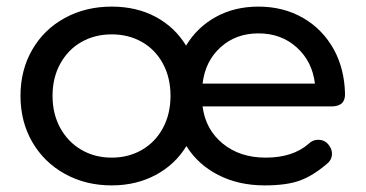

<svg xmlns="http://www.w3.org/2000/svg" viewBox="-20 -555 1107 581"><path d="M1024 -273Q1026 -233 983 -233H593Q602 -163 654 -120.5Q706 -78 784 -78Q866 -78 914 -120Q926 -132 943 -132Q963 -132 975 -116Q986 -102 984.5 -86Q983 -70 969 -59Q927 -23 887 -8.5Q847 6 781 6Q702 6 640.5 -25.5Q579 -57 544 -113Q510 -57 451 -25.5Q392 6 318 6Q239 6 176 -29Q113 -64 77.5 -125.5Q42 -187 42 -265Q42 -343 77.5 -404.5Q113 -466 176 -500.5Q239 -535 318 -535Q393 -535 451 -504Q509 -473 543 -417Q577 -473 633.5 -504Q690 -535 762 -535Q838 -535 897.5 -500.5Q957 -466 991 -404Q1022 -346 1024 -273ZM762 -454Q694 -454 647.5 -412Q601 -370 593 -302H933Q925 -369 878 -411.5Q831 -454 762 -454ZM318 -78Q369 -78 409.5 -101.5Q450 -125 473 -167.5Q496 -210 496 -265Q496 -320 473 -362.5Q450 -405 409.5 -428Q369 -451 318 -451Q267 -451 226.5 -428Q186 -405 162.5 -362.5Q139 -320 139 -265Q139 -210 162.5 -167.5Q186 -125 226.5 -101.5Q267 -78 318 -78Z"/></svg>

Font: Sepalumica Med
Style: Regular
Weight: 500
Designer: Julieta Ulanovsky
Foundry: Julieta Ulanovsky
Version: Version 7.200